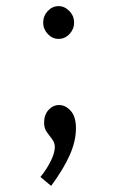

<svg xmlns="http://www.w3.org/2000/svg" viewBox="-20 -439 390 627"><path d="M171 -312Q151 -312 136 -328Q121 -344 121 -365Q121 -387 136 -403Q151 -419 171 -419Q191 -419 206.5 -403Q222 -387 222 -365Q222 -344 207 -328Q192 -312 171 -312ZM147 168 112 139Q133 113 146 86.5Q159 60 159 41Q159 27 150.5 16Q142 5 133 -7.5Q124 -20 124 -38Q124 -64 138.5 -80Q153 -96 173 -96Q194 -96 211 -77Q228 -58 228 -20Q228 22 207.5 68Q187 114 147 168Z"/></svg>

Font: Inconsolata ExtraCondensed Medium
Style: Regular
Weight: 500
Width: 2
Monospace: yes
Designer: Raph Levien, Cyreal, Brenton Simpson
Foundry: Raph Levien, Cyreal, Google
Version: Version 3.001; ttfautohint (v1.8.2.53-6de2)